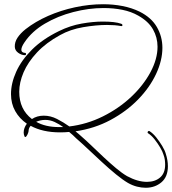

<svg xmlns="http://www.w3.org/2000/svg" viewBox="-20 -601 814 908"><path d="M669 287Q649 287 627.5 281.5Q606 276 585 264Q561 250 528.5 223.5Q496 197 461 164.5Q426 132 394 102Q362 72 340 53Q333 46 324.5 38Q316 30 307 23Q297 24 286 24.5Q275 25 264 25Q182 25 125 -6Q115 5 115 20Q114 27 109 37Q104 47 99 47Q96 47 93 35Q92 32 92 26Q92 4 107 -16Q72 -40 52 -75.5Q32 -111 32 -156Q32 -207 56.5 -261.5Q81 -316 131 -366Q181 -416 259 -454Q312 -480 366.5 -489.5Q421 -499 466 -499Q524 -499 552 -489Q559 -487 559 -482Q559 -476 551 -478Q524 -483 486 -483Q435 -483 373.5 -472.5Q312 -462 264 -435Q198 -399 155 -353Q112 -307 91.5 -259Q71 -211 71 -167Q71 -84 131 -38Q155 -54 187 -54Q219 -54 249.5 -38.5Q280 -23 308 -3Q391 -13 466.5 -50.5Q542 -88 600 -142.5Q658 -197 691.5 -259.5Q725 -322 725 -380Q725 -424 703.5 -462Q682 -500 634 -527Q601 -546 559 -554.5Q517 -563 470 -563Q400 -563 326.5 -544Q253 -525 192 -489Q131 -453 96 -401Q81 -379 81 -366Q81 -358 86.5 -354.5Q92 -351 98 -351Q103 -351 103 -345.5Q103 -340 98 -340Q82 -340 66.5 -351Q51 -362 50 -379Q49 -402 63 -423Q77 -444 101 -463Q147 -499 207 -525.5Q267 -552 334.5 -566.5Q402 -581 468 -581Q515 -581 559 -572.5Q603 -564 640 -546Q696 -518 722 -473Q748 -428 748 -375Q748 -315 718 -251Q688 -187 633 -130.5Q578 -74 502.5 -33.5Q427 7 337 20Q345 26 351.5 32Q358 38 365 44Q387 63 414.5 89.5Q442 116 471.5 143.5Q501 171 529 194.5Q557 218 581 232Q631 259 675 259Q713 259 737 238.5Q761 218 761 178Q761 167 759.5 155Q758 143 753 130Q749 116 737.5 96.5Q726 77 711 58Q696 39 680 29Q678 28 678 25Q678 22 681 19.5Q684 17 687 19Q704 30 719.5 49.5Q735 69 747.5 90Q760 111 764 126Q774 157 774 185Q774 235 743.5 261Q713 287 669 287ZM259 0H279Q260 -14 238.5 -24Q217 -34 194 -34Q182 -34 171 -31.5Q160 -29 151 -25Q195 0 259 0Z"/></svg>

Font: Waterfall
Style: Regular
Weight: 400
Designer: Robert E. Leuschke
Foundry: Robert E. Leuschke
Version: Version 1.010; ttfautohint (v1.8.3)